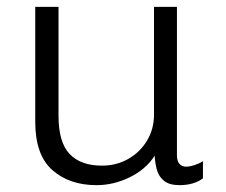

<svg xmlns="http://www.w3.org/2000/svg" viewBox="-20 -531 659 561"><path d="M262 10Q183 10 133 -34Q83 -78 83 -175V-511H151V-193Q151 -115 183.5 -81Q216 -47 278 -47Q320 -47 354.5 -66.5Q389 -86 409.5 -120Q430 -154 430 -196V-511H497V-78Q497 -60 504.5 -52Q512 -44 523 -44Q534 -44 548 -48.5Q562 -53 573 -60V-10Q560 0 542.5 5Q525 10 505 10Q475 10 459.5 -2.5Q444 -15 438.5 -34.5Q433 -54 432 -76Q406 -36 359 -13Q312 10 262 10Z"/></svg>

Font: Chivo ExtraLight
Style: Regular
Weight: 250
Designer: Hector Gatti
Foundry: Omnibus-Type
Version: Version 2.002